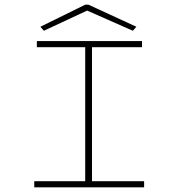

<svg xmlns="http://www.w3.org/2000/svg" viewBox="-20 -798 790 818"><path d="M126 0V-26H343V-597H137V-623H585V-597H372V-26H594V0ZM167 -667 152 -684 343 -778H357L561 -684L546 -667L351 -753Z"/></svg>

Font: Inconsolata ExtraExpanded ExtraLight
Style: Regular
Weight: 200
Width: 8
Monospace: yes
Designer: Raph Levien, Cyreal, Brenton Simpson
Foundry: Raph Levien, Cyreal, Google
Version: Version 3.100; ttfautohint (v1.8.4.7-5d5b)